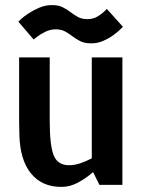

<svg xmlns="http://www.w3.org/2000/svg" viewBox="-20 -725 553 753"><path d="M220 8Q144 8 101 -45.5Q58 -99 56 -198L55 -250V-500H175V-250Q175 -155 190.5 -116Q206 -77 251 -77Q273 -77 296 -85Q319 -93 340 -104V-500H460V0H370L345 -50Q319 -27 287 -9.5Q255 8 221 8Q220 8 220 8ZM52 -640Q52 -640 62.5 -650Q73 -660 92 -672.5Q111 -685 134.5 -695Q158 -705 184 -705Q209 -705 226 -696.5Q243 -688 256.5 -677.5Q270 -667 285.5 -658.5Q301 -650 323 -650Q345 -650 362 -660Q379 -670 389 -680Q399 -690 399 -690L462 -620Q462 -620 452 -610Q442 -600 425 -587.5Q408 -575 385.5 -565Q363 -555 338 -555Q312 -555 295 -563.5Q278 -572 264.5 -582.5Q251 -593 235.5 -601.5Q220 -610 199 -610Q177 -610 157 -600Q137 -590 124.5 -580Q112 -570 112 -570Z"/></svg>

Font: Epunda Sans SemiBold
Style: Regular
Weight: 600
Designer: Simon Atzbach
Foundry: typofactur
Version: Version 2.204; ttfautohint (v1.8.4.7-5d5b)